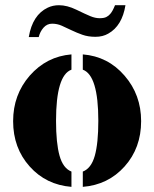

<svg xmlns="http://www.w3.org/2000/svg" viewBox="-20 -709 592 736"><path d="M253.9 -441.9Q194.8 -420.4 194.8 -246.1Q194.8 -160.2 208.3 -112.1Q221.7 -64 253.9 -51.3V7.3Q156.7 -0.5 93.8 -70.8Q30.3 -141.6 30.3 -244.6Q30.3 -345.7 93.8 -418.9Q158.7 -492.7 253.9 -500.5ZM356.9 -246.1Q356.9 -420.4 297.4 -441.9V-500.5Q394 -492.7 457.5 -418.9Q521 -345.7 521 -244.6Q521 -141.6 457.5 -70.8Q394.5 -0.5 297.4 7.3V-51.3Q329.6 -63.5 343.3 -111.6Q356.9 -159.7 356.9 -246.1ZM460.9 -689Q448.2 -609.9 395 -580.1Q374 -567.9 345.9 -567.9Q317.9 -567.9 295.9 -575.7Q273.9 -583.5 254.2 -593Q234.4 -602.5 216.8 -610.4Q199.2 -618.2 179.7 -618.2Q160.2 -618.2 146.7 -602.8Q133.3 -587.4 128.4 -566.9H90.3Q104.5 -651.9 163.1 -679.7Q182.6 -689 206.1 -689Q237.3 -689 272.5 -671.9Q307.6 -654.8 326.4 -647Q345.2 -639.2 361.8 -639.2Q378.4 -639.2 387.2 -643.6Q396 -647.9 402.3 -655.3Q411.6 -665.5 420.9 -689Z"/></svg>

Font: Stardos Stencil
Style: Bold
Weight: 700
Designer: vernon adams
Foundry: vernon adams
Version: Version 1.000